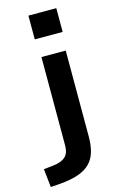

<svg xmlns="http://www.w3.org/2000/svg" viewBox="-193 -783 636 1031"><g transform="rotate(-15 124.5 -267.0)"><path d="M77 -595V-727H232V-595ZM-45 193 -56 91 -1 85Q42 80 64.5 60.5Q87 41 87 -3V-494H222V-15Q222 32 211.5 68.5Q201 105 176.5 130Q152 155 111 169.5Q70 184 10 189Z"/></g></svg>

Font: Nunito Sans 10pt SemiExpanded
Style: Bold
Weight: 700
Width: 6
Designer: Vernon Adams
Foundry: Vernon Adams
Version: Version 3.101;gftools[0.9.27]